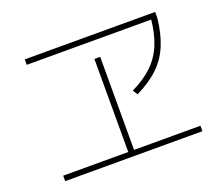

<svg xmlns="http://www.w3.org/2000/svg" viewBox="-116 -888 1232 1057"><g transform="rotate(-20 500.0 -360.0)"><path d="M98 -7V-39H479V-584H513V-39H902V-7ZM118 -681V-713H882V-681ZM618 -348Q693 -384 740.5 -430Q788 -476 814 -539Q840 -602 848 -689L882 -681Q873 -591 845.5 -524Q818 -457 767 -408Q716 -359 636 -320Z"/></g></svg>

Font: M PLUS 1 ExtraLight
Style: Regular
Weight: 250
Version: Version 1.001